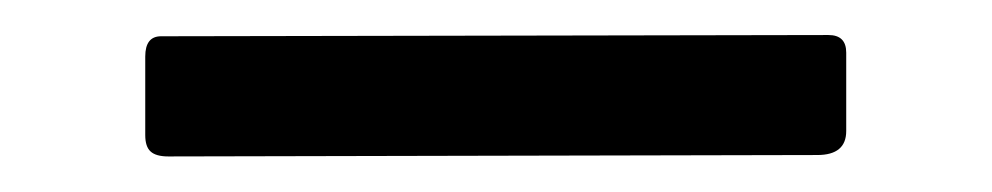

<svg xmlns="http://www.w3.org/2000/svg" viewBox="-20 30 558 108"><path d="M456 103.7Q456 117.2 439.7 117.2L74.7 118Q67.7 118 64.7 115.2Q61.7 112.5 61.7 106V61.8Q61.7 50.4 70.6 50.4L446 49.7Q456 49.7 456 59.6Z"/></svg>

Font: Libre Franklin Thin
Style: Regular
Weight: 100
Designer: Pablo Impallari, Rodrigo Fuenzalida, Nhung Nguyen
Foundry: Impallari Type
Version: Version 3.000